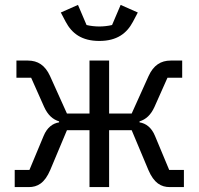

<svg xmlns="http://www.w3.org/2000/svg" viewBox="-20 -763 810 783"><path d="M385 -596C457 -596 497 -627 522 -674L542 -712L472 -743L437 -661C421 -657 401 -655 385 -655C369 -655 349 -657 333 -661L298 -743L228 -712L248 -674C273 -627 313 -596 385 -596ZM40 -70V0H97C133 0 162 -16 185 -70L253 -232H345V0H425V-232H517L585 -70C608 -16 637 0 673 0H730V-70H670L612 -209C598 -243 575 -260 549 -264V-268C575 -276 595 -294 610 -327L663 -446H723V-516H676C636 -516 606 -497 586 -453L517 -300H425V-516H345V-300H253L184 -453C164 -497 134 -516 94 -516H47V-446H107L160 -327C175 -294 195 -276 221 -268V-264C195 -260 172 -243 158 -209L100 -70Z"/></svg>

Font: Braiins Sans
Style: Regular
Weight: 400
Designer: Mike Abbink, Paul van der Laan, Pieter van Rosmalen, Jiri Chlebus, Lubos Buracinsky
Foundry: Bold Monday, Sudetype
Version: Version 1.000;hotconv 1.0.109;makeotfexe 2.5.65596